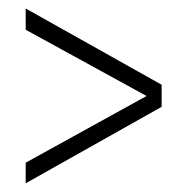

<svg xmlns="http://www.w3.org/2000/svg" viewBox="-20 -484 441 452"><path d="M325 -258 40.5 -414V-464L360.5 -284.5V-232.5L40.5 -52.5V-101Z"/></svg>

Font: Didactic
Style: Regular
Weight: 400
Designer: Tyler Finck
Foundry: Etcetera Type Co
Version: Version 3.007;FEAKit 1.0